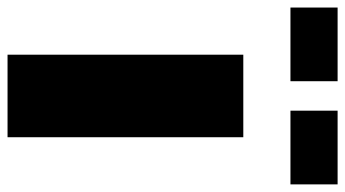

<svg xmlns="http://www.w3.org/2000/svg" viewBox="-348 -692 915 509"><g transform="rotate(90 109.5 -437.5)"><path d="M218.8 0H0V-625H218.8ZM343.8 -875V-750H148.4V-875ZM70.3 -875V-750H-125V-875Z"/></g></svg>

Font: CraftyPE
Style: Regular
Weight: 400
Designer: Erek Butcher
Foundry: Haunted Coop
Version: Version 0.018;April 4, 2024;FontCreator 15.0.0.2962 64-bit